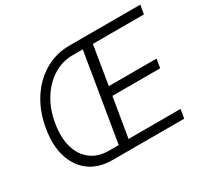

<svg xmlns="http://www.w3.org/2000/svg" viewBox="-146 -943 1236 1157"><g transform="rotate(-30 472.0 -364.0)"><path d="M331.5 0Q237.8 0 174.8 -45.7Q111.8 -91.3 86.2 -173.3Q60.5 -255.4 78.6 -363.3Q96.7 -473.1 149.4 -554.9Q202.1 -636.7 280 -682.1Q357.9 -727.5 451.7 -727.5H547.4L537.6 -667.5H441.9Q368.2 -668 305.9 -629.9Q243.7 -591.8 200.7 -523.4Q157.7 -455.1 142.6 -363.3Q127.4 -272.5 147 -204.1Q166.5 -135.7 216.6 -97.7Q266.6 -59.6 342.3 -59.6H438L426.3 0ZM398.9 0 519.5 -727.5H944.3L934.1 -665.5H578.6L534.7 -397H866.7L856.4 -335.4H523.9L478.5 -62H840.3L830.1 0Z"/></g></svg>

Font: Inter Light
Style: Italic
Weight: 300
Italic angle: -9.3988°
Designer: Rasmus Andersson
Foundry: rsms
Version: Version 4.001;git-66647c0bb